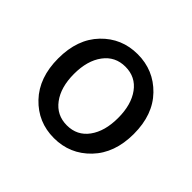

<svg xmlns="http://www.w3.org/2000/svg" viewBox="-102 -926 610 610"><g transform="rotate(45 203.0 -620.5)"><path d="M323.7 -482.9Q274.4 -431.6 202.6 -431.6Q130.9 -431.6 82 -482.9Q33.2 -534.2 33.2 -620.6Q33.2 -707 82 -757.8Q130.9 -808.6 202.6 -808.6Q274.4 -808.6 323.7 -757.8Q373 -707 373 -620.6Q373 -534.2 323.7 -482.9ZM301.8 -621.1Q301.8 -680.7 275.4 -716.8Q249 -752.9 203.1 -752.9Q157.2 -752.9 130.4 -716.8Q103.5 -680.7 103.5 -621.1Q103.5 -561.5 130.4 -525.4Q157.2 -489.3 203.1 -489.3Q249 -489.3 275.4 -525.4Q301.8 -561.5 301.8 -621.1Z"/></g></svg>

Font: Gen Jyuu GothicX Regular
Style: Regular
Weight: 400
Designer: [Source Han Sans]
Ryoko NISHIZUKA  (kana & ideographs); Paul D. Hunt (Latin, Greek & Cyrillic); Wenlong ZHANG  (bopomofo
Version: Version 1.002.20150607